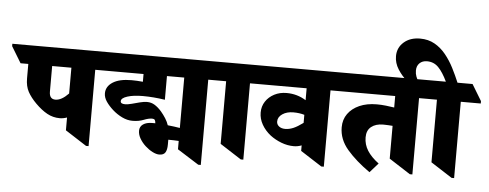

<svg xmlns="http://www.w3.org/2000/svg" viewBox="-132 -1056 3269 1283"><g transform="rotate(5 1502.5 -414.5)"><path d="M285 -159Q239 -159 200 -180.5Q161 -202 121 -242Q84 -279 64 -315.5Q44 -352 44 -405V-502H-8L-74 -611V-627H561L627 -518V-502H493V10H476L333 -82V-168Q308 -159 285 -159ZM204 -330Q204 -280 245 -280Q286 -280 333 -329V-502H204Z M968 25Q948 25 922.5 12Q897 -1 873.5 -22.5Q850 -44 835 -70Q820 -96 820 -122Q820 -150 842.5 -165.5Q865 -181 903 -181Q913 -181 924 -181Q923 -197 918 -203.5Q913 -210 900 -210Q877 -210 844.5 -197Q812 -184 770 -184Q735 -184 700 -201Q665 -218 636 -244Q608 -269 589.5 -296Q571 -323 571 -351Q571 -397 615 -425.5Q659 -454 741 -454Q776 -454 817 -450V-502H545L479 -611V-627H1319L1385 -518V-502H1251V70H1234L1090 -21V-77Q1074 -78 1055.5 -78.5Q1037 -79 1020 -79V-47Q1020 -11 1008.5 7Q997 25 968 25ZM954 -264Q972 -243 986.5 -220Q1001 -197 1008 -175Q1055 -170 1090 -164V-502H974V-343Q896 -355 826 -355Q763 -355 722 -342Q681 -329 681 -308Q681 -290 711 -290Q730 -290 756 -297Q782 -304 809 -311Q836 -318 857 -318Q885 -318 908 -304Q931 -290 954 -264Z M1514 10 1371 -82V-502H1303L1237 -611V-627H1599L1665 -518V-502H1531V10Z M1859 -109Q1816 -109 1774.5 -125Q1733 -141 1700 -166Q1663 -195 1641 -233.5Q1619 -272 1619 -314Q1619 -356 1640.5 -388.5Q1662 -421 1698.5 -440Q1735 -459 1781 -459Q1852 -459 1911 -422V-502H1583L1517 -611V-627H2139L2205 -518V-502H2071V10H2054L1911 -82V-119Q1885 -109 1859 -109ZM1734 -264Q1734 -244 1750 -231.5Q1766 -219 1791 -219Q1818 -219 1845.5 -230.5Q1873 -242 1911 -270V-324Q1878 -334 1837 -334Q1793 -334 1763.5 -314Q1734 -294 1734 -264Z M2378 20Q2284 -46 2225.5 -114Q2167 -182 2167 -263Q2167 -315 2194.5 -353.5Q2222 -392 2271.5 -414Q2321 -436 2388 -436Q2418 -436 2449 -432.5Q2480 -429 2505 -425V-502H2123L2057 -611V-627H2733L2799 -518V-502H2665V10H2648L2505 -82V-302Q2491 -303 2474.5 -304Q2458 -305 2442 -305Q2392 -305 2362 -281Q2332 -257 2332 -210Q2332 -162 2357.5 -121.5Q2383 -81 2434 -43Z M2928 10 2785 -82V-502H2717L2651 -611V-627H2834Q2805 -688 2774 -720Q2743 -752 2697 -752Q2666 -752 2647 -733.5Q2628 -715 2628 -684Q2628 -662 2635 -644Q2642 -626 2651 -613H2571Q2539 -640 2513 -681Q2487 -722 2487 -768Q2487 -825 2529 -862Q2571 -899 2638 -899Q2693 -899 2735.5 -875Q2778 -851 2810.5 -811Q2843 -771 2867.5 -723Q2892 -675 2912 -627H3013L3079 -518V-502H2945V10Z"/></g></svg>

Font: Noto Serif Devanagari Black
Style: Regular
Weight: 900
Designer: Universal Thirst, Indian Type Foundry and the Monotype Design Team
Foundry: Monotype Imaging Inc.
Version: Version 2.004; ttfautohint (v1.8.4.7-5d5b)